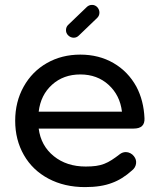

<svg xmlns="http://www.w3.org/2000/svg" viewBox="-20 -758 652 784"><path d="M377 -685 302 -613Q293 -604 281 -604Q268 -604 258 -614Q249 -623 249.5 -636Q250 -649 259 -657L334 -729Q343 -738 356 -738Q368 -738 377 -729Q386 -719 386 -706.5Q386 -694 377 -685ZM570 -275Q572 -233 526 -233H138Q147 -163 199.5 -120.5Q252 -78 330 -78Q354 -78 372 -80.5Q390 -83 405.5 -89Q421 -95 436.5 -105Q452 -115 470 -129Q481 -137 494 -137Q503 -137 512 -132.5Q521 -128 527 -120Q538 -106 535.5 -89.5Q533 -73 519 -62Q479 -26 437 -11Q393 6 327 6Q243 6 178 -28.5Q113 -63 77.5 -125Q42 -187 42 -265Q42 -342 76.5 -404Q111 -466 171.5 -500.5Q232 -535 308 -535Q384 -535 443.5 -500.5Q503 -466 537 -404Q567 -347 570 -275ZM308 -454Q239 -454 192.5 -412Q146 -370 138 -302H478Q470 -369 423.5 -411.5Q377 -454 308 -454Z"/></svg>

Font: Sepalumica Med
Style: Regular
Weight: 500
Designer: Julieta Ulanovsky
Foundry: Julieta Ulanovsky
Version: Version 7.200